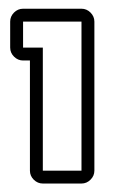

<svg xmlns="http://www.w3.org/2000/svg" viewBox="-20 -687 276 451"><path d="M80.6 -255.9Q68.4 -255.9 59.3 -264.9Q50.3 -273.9 50.3 -286.1V-544.9H34.2Q22 -544.9 12.9 -554Q3.9 -563 3.9 -575.2V-636.2Q3.9 -648.4 12.9 -657.5Q22 -666.5 34.2 -666.5H171.4Q183.6 -666.5 192.6 -657.5Q201.7 -648.4 201.7 -636.2V-286.1Q201.7 -273.9 192.6 -264.9Q183.6 -255.9 171.4 -255.9ZM171.4 -286.1V-636.2H34.2V-575.2H80.6V-286.1Z"/></svg>

Font: Akaash Gobhi Outlined
Style: Regular
Weight: 400
Designer: Kulbir Singh Thind, MD
Foundry: Punjab Online
Version: Version 1.200